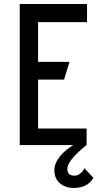

<svg xmlns="http://www.w3.org/2000/svg" viewBox="-20 -720 537 953"><path d="M399 115C385 143 365 152 349 152C334 152 316 147 314 121C313 93 339 58 409 0H410V-82H169V-325H298L325 -413H169V-610H412V-700H78V0H344C258 54 250 103 250 122C247 194 313 213 339 213C387 213 419 202 444 163Z"/></svg>

Font: Advent Pro
Style: SemiBold
Weight: 600
Designer: Andreas Kalpakidis
Foundry: Andreas Kalpakidis
Version: Version 2.002 2008